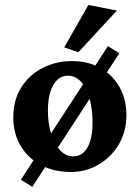

<svg xmlns="http://www.w3.org/2000/svg" viewBox="-20 -681 561 769"><path d="M263.7 7.8Q195.3 7.8 143.6 -20Q91.8 -47.9 62.5 -97.2Q33.2 -146.5 33.2 -210Q33.2 -282.2 66.4 -333Q99.6 -383.8 153.3 -410.2Q207 -436.5 267.6 -436.5Q332 -436.5 381.3 -409.2Q430.7 -381.8 458.5 -332.5Q486.3 -283.2 486.3 -219.7Q486.3 -155.3 456.5 -104Q426.8 -52.7 376 -22.5Q325.2 7.8 263.7 7.8ZM273.4 -54.7Q297.9 -54.7 314.9 -70.3Q332 -85.9 341.3 -116.2Q350.6 -146.5 350.6 -188.5Q350.6 -272.5 323.7 -325.2Q296.9 -377.9 252 -377.9Q214.8 -377.9 193.4 -340.3Q171.9 -302.7 171.9 -238.3Q171.9 -186.5 185.1 -144.5Q198.2 -102.5 221.2 -78.6Q244.1 -54.7 273.4 -54.7ZM109.4 67.4 63.5 39.1 412.1 -496.1 458 -467.8ZM293.9 -471.7 237.3 -491.2 334 -661.1 448.2 -638.7Z"/></svg>

Font: Crimson Pro
Style: Bold
Weight: 700
Designer: Jacques Le Bailly
Foundry: Baron von Fonthausen
Version: Version 1.003